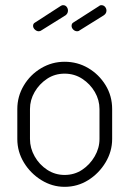

<svg xmlns="http://www.w3.org/2000/svg" viewBox="-20 -717 501 743"><path d="M230 6Q182 6 140 -20Q98 -46 72.5 -88Q47 -130 47 -179V-295Q47 -344 72 -386Q97 -428 139 -453Q181 -478 230 -478Q280 -478 321.5 -453.5Q363 -429 388.5 -387.5Q414 -346 414 -295V-179Q414 -131 388.5 -88.5Q363 -46 321.5 -20Q280 6 230 6ZM230 -40Q268 -40 298 -60Q328 -80 346.5 -112Q365 -144 365 -179V-295Q365 -330 347 -361Q329 -392 298.5 -412Q268 -432 230 -432Q192 -432 162 -412Q132 -392 114 -361Q96 -330 96 -295V-179Q96 -144 114 -112Q132 -80 162.5 -60Q193 -40 230 -40ZM279 -596Q270 -596 263.5 -602.5Q257 -609 257 -617Q257 -626 264 -630L364 -694Q366 -696 368.5 -696.5Q371 -697 372 -697Q381 -697 386.5 -690.5Q392 -684 392 -676Q392 -665 382 -658L289 -600Q285 -596 279 -596ZM130 -596Q122 -596 115 -602.5Q108 -609 108 -617Q108 -626 116 -630L215 -694Q218 -696 220 -696.5Q222 -697 224 -697Q233 -697 238 -690.5Q243 -684 243 -676Q243 -665 234 -658L141 -600Q136 -596 130 -596Z"/></svg>

Font: Dosis ExtraLight Light
Style: Regular
Weight: 300
Version: Version 3.001; ttfautohint (v1.8.2)